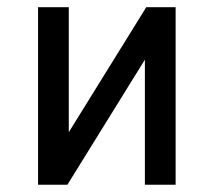

<svg xmlns="http://www.w3.org/2000/svg" viewBox="-20 -510 590 530"><path d="M169.9 -490.2H85V0H166L379.9 -345.2V0H464.8V-490.2H383.8L169.9 -145Z"/></svg>

Font: CodeNewRoman Nerd Font Mono
Style: Regular
Weight: 400
Monospace: yes
Designer: Sam Radian
Foundry: Code New Roman
Version: Version 2.00 November 29, 2014;Nerd Fonts 3.2.1